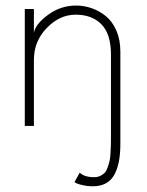

<svg xmlns="http://www.w3.org/2000/svg" viewBox="-20 -442 517 674"><path d="M246.5 -422.5Q275.5 -422.5 302.5 -413Q329.5 -403.5 352.2 -384.8Q375 -366 388.8 -334Q402.5 -302 402.5 -261V63Q402.5 96 398 121.5Q393.5 147 383 168.2Q372.5 189.5 353 200.8Q333.5 212 305 212Q288 212 272.2 208.5Q256.5 205 249.5 201.8Q242.5 198.5 241.5 197L260 164Q276 180 310.5 180Q323 180 332.5 175.2Q342 170.5 348 164Q354 157.5 358.2 144.8Q362.5 132 364.8 122.2Q367 112.5 368 94.5Q369 76.5 369.2 66.2Q369.5 56 369.5 36V-250.5Q369.5 -322.5 336.2 -356.5Q303 -390.5 245.5 -390.5Q189.5 -390.5 144.2 -343.8Q99 -297 99 -232V0H67V-410.5H99V-326.5Q104 -357 148.5 -389.8Q193 -422.5 246.5 -422.5Z"/></svg>

Font: League Spartan ExtraLight
Style: Regular
Weight: 200
Foundry: The League of Moveable Type
Version: Version 2.002